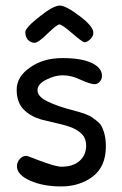

<svg xmlns="http://www.w3.org/2000/svg" viewBox="-20 -672 440 691"><path d="M267 -614Q217 -652 195 -652Q172 -652 122 -612Q71 -572 71 -556Q71 -541 80 -529Q91 -518 104 -518Q118 -518 151 -551Q185 -584 194 -584Q203 -584 240 -552Q277 -520 284 -520Q293 -520 304 -530Q316 -541 316 -554Q316 -577 267 -614ZM205 -463Q135 -463 88 -429Q40 -396 40 -349Q40 -303 66 -277Q90 -253 128 -242L165 -233Q207 -224 231.5 -215.5Q256 -207 273 -191Q290 -175 290 -148Q290 -114 266.5 -93Q243 -72 201 -72Q176 -72 83 -109Q77 -111 74 -111Q61 -111 51 -99.5Q41 -88 41 -74Q41 -43 88 -22Q135 -1 200 -1Q266 -1 313 -36Q361 -72 361 -145Q361 -176 353.5 -198.5Q346 -221 337 -229Q327 -239 312 -249Q297 -261 243 -275Q188 -289 153 -306Q115 -324 115 -347Q115 -370 146 -385Q177 -401 206 -401Q237 -401 270 -385Q305 -369 321 -369Q330 -369 338 -377Q347 -386 347 -399Q347 -428 310 -445.5Q273 -463 205 -463Z"/></svg>

Font: Patrick Hand SC
Style: Regular
Weight: 400
Designer: Patrick Wagesreiter
Foundry: Patrick Wagesreiter
Version: Version 2.001; ttfautohint (v1.8.2)